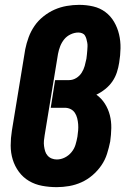

<svg xmlns="http://www.w3.org/2000/svg" viewBox="-20 -763 540 791"><path d="M213 8Q183 8 153.5 2.5Q124 -3 99.5 -17.5Q75 -32 58 -55Q41 -78 32.5 -105.5Q24 -133 24 -163.5Q24 -194 29 -225L84 -560Q89 -585 98 -609.5Q107 -634 122 -656Q137 -678 159 -695.5Q181 -713 205 -723.5Q229 -734 255 -738.5Q281 -743 306 -743Q336 -743 364 -736.5Q392 -730 414 -713.5Q436 -697 450 -673Q464 -649 470.5 -621.5Q477 -594 476.5 -564.5Q476 -535 471 -505Q468 -485 461.5 -465Q455 -445 443 -427.5Q431 -410 413.5 -396Q396 -382 377 -373Q398 -358 412 -336Q426 -314 432.5 -288.5Q439 -263 438.5 -235.5Q438 -208 434 -180Q429 -155 421 -129.5Q413 -104 397.5 -81.5Q382 -59 361 -41Q340 -23 315.5 -12Q291 -1 265 3.5Q239 8 214 8ZM214 -106Q231 -106 247 -114Q263 -122 274.5 -136Q286 -150 291 -166.5Q296 -183 299 -200Q301 -213 302 -226Q303 -239 302 -251.5Q301 -264 298 -276Q295 -288 288.5 -298Q282 -308 271 -313.5Q260 -319 247 -319H189L207 -433H265Q280 -433 294 -441.5Q308 -450 316.5 -463.5Q325 -477 329 -491.5Q333 -506 336 -521Q337 -530 338 -538Q339 -546 339.5 -554.5Q340 -563 340.5 -571Q341 -579 339.5 -587Q338 -595 336 -602.5Q334 -610 330 -616.5Q326 -623 318.5 -626Q311 -629 303 -629Q287 -629 271 -621.5Q255 -614 244.5 -601Q234 -588 228 -572.5Q222 -557 219 -541L164 -206Q162 -195 161 -183.5Q160 -172 161.5 -161Q163 -150 166 -140Q169 -130 176 -122Q183 -114 193 -110Q203 -106 214 -106Z"/></svg>

Font: Iosevka Curly Heavy
Style: Italic
Weight: 900
Italic angle: -9°
Monospace: yes
Designer: Belleve Invis
Foundry: Belleve Invis
Version: Version 22.1.2; ttfautohint (v1.8.4)